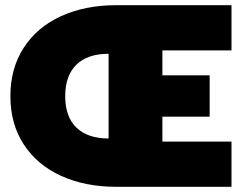

<svg xmlns="http://www.w3.org/2000/svg" viewBox="-20 -719 931 739"><path d="M20 -349Q20 -456 71.5 -535.5Q123 -615 215.5 -657Q308 -699 427 -699H871V-525H605V-429H787V-270H605V-174H871V0H427Q308 0 215.5 -42Q123 -84 71.5 -163Q20 -242 20 -349ZM398 -512Q317 -512 274 -470Q231 -428 231 -349Q231 -269 274.5 -227.5Q318 -186 398 -186Z"/></svg>

Font: Prompt ExtraBold
Style: Regular
Weight: 800
Designer: Katatrad Team
Foundry: CadsonDemak
Version: Version 1.001